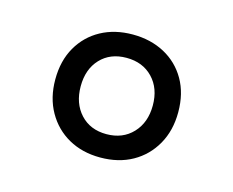

<svg xmlns="http://www.w3.org/2000/svg" viewBox="-55 -1028 541 445"><g transform="rotate(15 215.0 -805.5)"><path d="M215 -658Q172 -658 139 -676.5Q106 -695 87 -728.5Q68 -762 68 -806Q68 -851 87 -884Q106 -917 139 -935Q172 -953 215 -953Q258 -953 291.5 -935Q325 -917 344 -884Q363 -851 363 -806Q363 -762 344 -728.5Q325 -695 292 -676.5Q259 -658 215 -658ZM215 -714Q254 -714 278 -739.5Q302 -765 302 -806Q302 -847 278 -872Q254 -897 215 -897Q176 -897 152.5 -872Q129 -847 129 -806Q129 -765 152.5 -739.5Q176 -714 215 -714Z"/></g></svg>

Font: Playwrite US Modern Light
Style: Regular
Weight: 300
Designer: Veronika Burian, José Scaglione
Foundry: TypeTogether
Version: Version 1.003